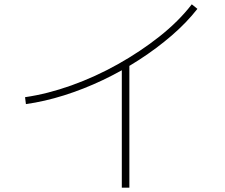

<svg xmlns="http://www.w3.org/2000/svg" viewBox="-20 -807 1040 889"><path d="M96 -357Q200 -372 310.5 -411.5Q421 -451 525.5 -509.5Q630 -568 719 -638.5Q808 -709 868 -787L894 -766Q844 -702 775 -642.5Q706 -583 625 -530.5Q544 -478 455.5 -436Q367 -394 276.5 -365.5Q186 -337 100 -325ZM544 62V-510H579V62Z"/></svg>

Font: M PLUS 2 Thin ExtraLight
Style: Regular
Weight: 250
Version: Version 1.001